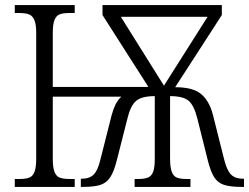

<svg xmlns="http://www.w3.org/2000/svg" viewBox="-20 -733 977 753"><path d="M38 -31H56Q81 -31 95 -36.5Q109 -42 115.5 -59.5Q122 -77 122 -111V-604Q122 -637 115 -654Q108 -671 94 -676.5Q80 -682 55 -682H38V-713H273V-682H253Q227 -682 213.5 -676.5Q200 -671 193.5 -654Q187 -637 187 -603V-392H562L382 -674V-713H850V-674L667 -391Q737 -391 769 -364Q801 -337 815 -283L859 -108Q870 -64 886.5 -48Q903 -32 933 -32H937V0H928Q883 0 858.5 -8Q834 -16 820 -38Q806 -60 795 -104L754 -268Q741 -320 719.5 -338Q698 -356 647 -356V-112Q647 -77 653.5 -59.5Q660 -42 673.5 -36.5Q687 -31 713 -31H727V0H508V-31H521Q546 -31 560 -36.5Q574 -42 580.5 -59Q587 -76 587 -109V-356Q536 -356 514 -337.5Q492 -319 480 -269L438 -104Q427 -60 412.5 -38Q398 -16 374 -8Q350 0 305 0H297V-32H300Q331 -32 347.5 -48.5Q364 -65 374 -108L418 -282Q425 -307 433.5 -324Q442 -341 456 -354H187V-111Q187 -77 193.5 -59.5Q200 -42 214 -36.5Q228 -31 253 -31H273V0H38ZM794 -667H454L623 -397Z"/></svg>

Font: Noto Serif NarrowLight
Style: Regular
Weight: 300
Width: 4
Designer: Monotype Design Team
Foundry: Monotype Imaging Inc.
Version: Version 1.001